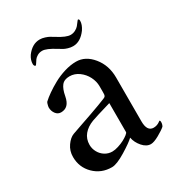

<svg xmlns="http://www.w3.org/2000/svg" viewBox="-163 -770 815 883"><g transform="rotate(-30 244.0 -328.5)"><path d="M42 -121.1Q42 -153.3 59.8 -178.7Q77.6 -204.1 98.6 -211.9Q116.7 -218.3 150.9 -230.2Q185.1 -242.2 210 -250.7Q234.9 -259.3 260 -268.8Q285.2 -278.3 296.9 -283.2Q301.3 -285.2 303.7 -286.6Q306.2 -288.1 307.9 -291.3Q309.6 -294.4 310.1 -299.1Q310.5 -303.7 310.5 -311.5V-342.3Q310.5 -367.7 297.9 -392.6Q285.2 -417.5 262.5 -434.1Q239.7 -450.7 212.9 -450.7Q184.6 -450.7 170.9 -433.3Q157.2 -416 150.9 -380.9Q145.5 -352.5 132.3 -339.4Q119.1 -326.2 97.7 -326.2Q80.6 -326.2 69.8 -340.8Q59.1 -355.5 59.1 -374Q59.1 -376.5 60.1 -381.6Q61 -386.7 63 -392.6Q64.9 -398.4 66.9 -400.9Q81.5 -414.6 102.8 -429.4Q124 -444.3 151.6 -459.5Q179.2 -474.6 211.4 -484.4Q243.7 -494.1 272.9 -494.1Q322.3 -494.1 359.4 -448.7Q396.5 -403.3 396.5 -338.9V-105.5Q396.5 -52.2 431.6 -52.2Q436.5 -52.2 441.4 -53.2Q446.3 -54.2 449.7 -55.4Q453.1 -56.6 456.8 -58.6Q460.4 -60.5 462.4 -62Q464.4 -63.5 466.6 -64.9Q468.8 -66.4 468.8 -66.9Q473.6 -66.9 473.6 -57.6Q473.6 -45.9 467.8 -36.1Q454.6 -24.4 426.8 -8.8Q398.9 6.8 382.8 6.8Q359.4 6.8 339.4 -16.1Q319.3 -39.1 314 -66.9Q297.4 -50.3 248.8 -20.5Q200.2 9.3 174.3 9.3Q118.2 9.3 80.1 -28.3Q42 -65.9 42 -121.1ZM95.2 -583.5Q95.2 -605 108.9 -625.5Q138.7 -666 179.2 -666Q191.9 -666 206.1 -661.4Q220.2 -656.7 226.3 -653.1Q232.4 -649.4 248 -640.1Q291 -612.8 314 -612.8Q327.6 -612.8 339.6 -619.1Q351.6 -625.5 357.9 -633.1Q364.3 -640.6 369.6 -648.2Q375 -655.8 377.4 -657.2Q383.8 -657.2 383.8 -647Q383.8 -627.4 368.2 -604Q337.4 -562 297.9 -562Q284.7 -562 271.2 -566.2Q257.8 -570.3 251.2 -574.2Q244.6 -578.1 230 -586.9Q185.1 -615.2 163.1 -615.2Q148.9 -615.2 137.7 -608.9Q126.5 -602.5 121.1 -595Q115.7 -587.4 111.1 -579.8Q106.4 -572.3 104 -570.8Q99.6 -570.8 97.4 -575Q95.2 -579.1 95.2 -583.5ZM135.7 -131.3Q135.7 -110.8 145.8 -92.5Q155.8 -74.2 173.3 -63.2Q190.9 -52.2 211.9 -52.2Q226.1 -52.2 243.9 -57.9Q261.7 -63.5 276.1 -71Q290.5 -78.6 300.5 -86.4Q310.5 -94.2 310.5 -98.6V-252.4Q222.7 -226.6 205.1 -219.7Q172.9 -207.5 154.3 -185.1Q135.7 -162.6 135.7 -131.3Z"/></g></svg>

Font: Crimson
Style: Regular
Weight: 400
Version: Version 0.8